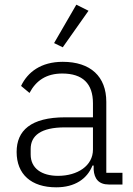

<svg xmlns="http://www.w3.org/2000/svg" viewBox="-20 -788 568 820"><path d="M358 -742 306 -768 211 -604 248 -586ZM503 0V-50H434V-353C434 -461 367 -524 248 -524C155 -524 98 -480 70 -421L106 -391C134 -444 178 -474 246 -474C333 -474 377 -431 377 -347V-287H259C111 -287 51 -230 51 -139C51 -44 113 12 220 12C300 12 352 -24 375 -81H380V-63C383 -25 401 0 445 0ZM228 -37C158 -37 111 -69 111 -128V-152C111 -209 155 -244 257 -244H377V-149C377 -80 311 -37 228 -37Z"/></svg>

Font: IBM Plex Arabic Light
Style: Regular
Weight: 300
Designer: Mike Abbink, Paul van der Laan, Pieter van Rosmalen, Wael Morcos, Khajak Apelian
Foundry: Bold Monday
Version: Version 1.0